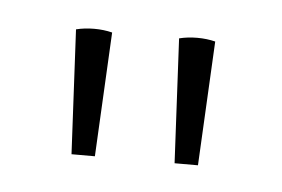

<svg xmlns="http://www.w3.org/2000/svg" viewBox="-26 -760 264 180"><g transform="rotate(5 105.5 -669.5)"><path d="M137 -727 143 -610H165L171 -727Q163 -729 154 -729Q145 -729 137 -727ZM40 -727 46 -610H68L74 -727Q66 -729 57 -729Q48 -729 40 -727Z"/></g></svg>

Font: Arima Thin Thin
Style: Regular
Weight: 250
Version: Version 1.100